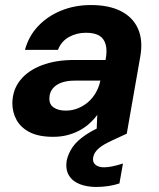

<svg xmlns="http://www.w3.org/2000/svg" viewBox="-20 -531 632 762"><path d="M191 12Q134 12 98.5 -6Q63 -24 46 -54.5Q29 -85 29 -122Q30 -175 60.5 -213Q91 -251 146 -272Q201 -293 275 -293H399Q406 -330 399.5 -354Q393 -378 374 -389.5Q355 -401 321 -401Q284 -401 253.5 -384Q223 -367 210 -333H79Q94 -388 131.5 -427.5Q169 -467 223 -489Q277 -511 341 -511Q412 -511 459.5 -487Q507 -463 527.5 -417.5Q548 -372 537 -308L483 0H363L366 -75Q352 -56 334 -40Q316 -24 294 -12.5Q272 -1 246.5 5.5Q221 12 191 12ZM241 -92Q267 -92 290 -101.5Q313 -111 331 -127Q349 -143 361 -164.5Q373 -186 378 -210L379 -211H276Q245 -211 222.5 -202.5Q200 -194 188 -178Q176 -162 176 -141Q175 -117 193 -104.5Q211 -92 241 -92ZM362 211Q326 211 297 200Q268 189 253.5 165Q239 141 245 105Q251 78 268 53Q285 28 320.5 4Q356 -20 415 -43L464 -63L482 0L428 25Q388 43 370.5 59Q353 75 350 93Q346 111 358 122Q370 133 393 133Q408 133 427 129Q446 125 468 118L454 197Q433 204 409.5 207.5Q386 211 362 211Z"/></svg>

Font: DM Sans 20pt
Style: Bold Italic
Weight: 700
Italic angle: -10°
Version: Version 4.004;gftools[0.9.30]